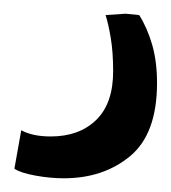

<svg xmlns="http://www.w3.org/2000/svg" viewBox="-20 -33 249 280"><path d="M73 227Q53 227 31.2 223Q9.5 219 1 213L11 157Q27.5 166 54 166Q95.5 166 120.2 142Q145 118 145 71Q145 43 141.5 22.2Q138 1.5 134 -11L163 -13L183 -11Q194.5 7 201.8 31.8Q209 56.5 209 88Q209 162 170 194.5Q131 227 73 227Z"/></svg>

Font: Merriweather Sans Light
Style: Italic
Weight: 300
Italic angle: -7.5°
Designer: Eben Sorkin
Foundry: Eben Sorkin
Version: Version 2.001; ttfautohint (v1.8.3)